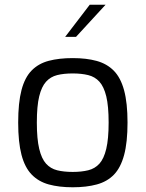

<svg xmlns="http://www.w3.org/2000/svg" viewBox="-20 -787 617 813"><path d="M288 6Q230 6 186.5 -6Q143 -18 114 -48Q85 -78 71 -131.5Q57 -185 57 -268Q57 -352 71 -405.5Q85 -459 114 -488.5Q143 -518 186.5 -529.5Q230 -541 288 -541Q346 -541 389.5 -529Q433 -517 462 -487.5Q491 -458 505.5 -404.5Q520 -351 520 -268Q520 -184 505.5 -130.5Q491 -77 462.5 -47.5Q434 -18 390 -6Q346 6 288 6ZM288 -59Q325 -59 353.5 -66Q382 -73 401 -94Q420 -115 430 -157Q440 -199 440 -268Q440 -338 430 -379Q420 -420 401 -441Q382 -462 353.5 -469Q325 -476 288 -476Q250 -476 222 -469Q194 -462 175 -441Q156 -420 146 -379Q136 -338 136 -268Q136 -199 146 -157Q156 -115 175 -94Q194 -73 222 -66Q250 -59 288 -59ZM256 -631 360 -767H427L302 -631Z"/></svg>

Font: Exo Thin
Style: Regular
Weight: 400
Version: Version 2.000